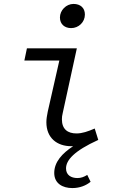

<svg xmlns="http://www.w3.org/2000/svg" viewBox="-20 -732 640 977"><path d="M348 225C386 225 418 212 441 193L424 158C408 168 393 174 374 174C342 174 316 159 316 125C316 83 357 36 480 -20L462 -78C427 -63 399 -53 369 -53C325 -53 295 -74 295 -125C295 -134 296 -145 299 -156L371 -486H117L104 -424H282L223 -164C219 -144 216 -127 216 -110C216 -30 270 12 343 12C347 12 348 12 352 12C297 48 256 92 256 148C256 202 299 225 348 225ZM342 -589C380 -589 412 -619 412 -658C412 -692 389 -712 354 -712C317 -712 285 -680 285 -643C285 -608 310 -589 342 -589Z"/></svg>

Font: Source Code Variable
Style: Italic
Weight: 400
Italic angle: -11°
Monospace: yes
Designer: Paul D. Hunt, Teo Tuominen
Foundry: Adobe Systems Incorporated
Version: Version 1.005;PS 1.0;hotconv 16.6.54;makeotf.lib2.5.65590